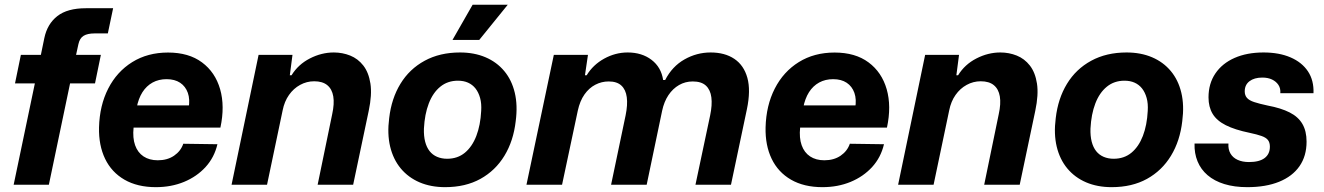

<svg xmlns="http://www.w3.org/2000/svg" viewBox="-20 -763 5469 793"><path d="M36.4 0 124 -418.6H42L66.2 -536.4H148.8L163.2 -606.2Q175.4 -664.2 216.9 -696.6Q258.4 -729 334.8 -729H447.2L425.4 -625H370.8Q341.6 -625 325.4 -615.2Q309.2 -605.4 303.8 -580.4L294.2 -536.4H396.6L372.4 -418.6H269.4L181.8 0Z M624 10Q547.7 10 494.2 -20.8Q440.7 -51.7 414 -107.3Q387.3 -163 389 -236.7Q391.3 -327.3 427 -397.2Q462.7 -467 526.2 -506.5Q589.7 -546 674 -546Q759.7 -546 814.3 -505.3Q869 -464.7 889.2 -394.5Q909.3 -324.3 890.3 -236H531.7Q527.3 -193.3 538 -163.2Q548.7 -133 572.8 -117Q597 -101 631.7 -101Q671.3 -101 699 -120Q726.7 -139 737 -169.3L878 -167.3Q865.3 -113 829.2 -73.3Q793 -33.7 740.2 -11.8Q687.3 10 624 10ZM544.3 -317.7 535.7 -327.7H768.3L759 -316.3Q765.3 -352.7 755.8 -379.5Q746.3 -406.3 724 -421.2Q701.7 -436 668 -436Q635.7 -436 610.3 -422.2Q585 -408.3 568.3 -382.2Q551.7 -356 544.3 -317.7Z M936.4 0 1048 -536.3H1188L1177 -452.1H1184.1Q1211.6 -496.9 1259.8 -521.6Q1308 -546.3 1358.7 -546.3Q1394.4 -546.3 1426.4 -533.5Q1458.3 -520.7 1480.5 -492.4Q1502.7 -464 1509.9 -418Q1517 -372 1502.9 -305.3L1438.6 0H1291.9L1351.9 -290.9Q1361.6 -334.7 1356.5 -364.9Q1351.4 -395 1331.9 -411.1Q1312.3 -427.3 1277.6 -427.3Q1246.7 -427.3 1219.6 -412.4Q1192.4 -397.6 1173.6 -370.8Q1154.7 -344 1147.4 -307.3L1082.9 0Z M1818.4 10Q1759.6 10 1712.9 -9.9Q1666.3 -29.9 1635.1 -67.4Q1604 -105 1591.4 -157.5Q1578.9 -210 1587.4 -275.1Q1596.7 -356 1633.9 -416.9Q1671 -477.9 1733.9 -512.1Q1796.7 -546.3 1879.9 -546.3Q1938.7 -546.3 1985.2 -526.5Q2031.7 -506.7 2062.7 -469.5Q2093.7 -432.3 2106.1 -380.1Q2118.6 -328 2110 -262.6Q2100.7 -181 2063.4 -119.7Q2026.1 -58.4 1964.3 -24.2Q1902.4 10 1818.4 10ZM1826.7 -107.3Q1869.7 -107.3 1899.9 -132.1Q1930.1 -157 1947.3 -201.5Q1964.4 -246 1967.4 -304.9Q1969.4 -335.1 1962.9 -358.4Q1956.4 -381.7 1943.9 -397.6Q1931.4 -413.4 1913.1 -421.6Q1894.9 -429.7 1871.3 -429.7Q1829 -429.7 1798.6 -405Q1768.1 -380.3 1751 -335.8Q1733.9 -291.3 1730.9 -231.9Q1729.9 -201.3 1735.9 -178Q1741.9 -154.7 1754.2 -139Q1766.6 -123.3 1785.2 -115.3Q1803.9 -107.3 1826.7 -107.3ZM1848.9 -598.1 1932 -743.4H2077.1L1959.4 -598.1Z M2154.4 0 2267.4 -536.3H2408.4L2396 -452.1H2403.1Q2429.3 -495.4 2475.5 -520.9Q2521.7 -546.3 2572.4 -546.3Q2631 -546.3 2670.9 -515.9Q2710.9 -485.4 2718.9 -432.6H2727.3Q2756.4 -489 2807.1 -517.6Q2857.7 -546.3 2915 -546.3Q2973.7 -546.3 3013.1 -519.8Q3052.4 -493.3 3066.8 -441.5Q3081.1 -389.7 3064.9 -312.1L2999.1 0H2852.4L2913.1 -286.6Q2922.1 -329.7 2918.1 -360.9Q2914.1 -392.1 2895.5 -409.4Q2876.9 -426.6 2841.1 -426.6Q2810.4 -426.6 2784.6 -411.8Q2758.9 -397 2740.8 -370.1Q2722.7 -343.1 2714.7 -305.3L2650.9 0H2503.9L2563.9 -286.6Q2572.9 -330.3 2568.7 -361.5Q2564.6 -392.7 2546.4 -409.6Q2528.3 -426.6 2493.9 -426.6Q2464.7 -426.6 2438.8 -413.1Q2412.9 -399.7 2394 -372.9Q2375.1 -346.1 2366.4 -305.9L2301.4 0Z M3377 10Q3300.7 10 3247.2 -20.8Q3193.7 -51.7 3167 -107.3Q3140.3 -163 3142 -236.7Q3144.3 -327.3 3180 -397.2Q3215.7 -467 3279.2 -506.5Q3342.7 -546 3427 -546Q3512.7 -546 3567.3 -505.3Q3622 -464.7 3642.2 -394.5Q3662.3 -324.3 3643.3 -236H3284.7Q3280.3 -193.3 3291 -163.2Q3301.7 -133 3325.8 -117Q3350 -101 3384.7 -101Q3424.3 -101 3452 -120Q3479.7 -139 3490 -169.3L3631 -167.3Q3618.3 -113 3582.2 -73.3Q3546 -33.7 3493.2 -11.8Q3440.3 10 3377 10ZM3297.3 -317.7 3288.7 -327.7H3521.3L3512 -316.3Q3518.3 -352.7 3508.8 -379.5Q3499.3 -406.3 3477 -421.2Q3454.7 -436 3421 -436Q3388.7 -436 3363.3 -422.2Q3338 -408.3 3321.3 -382.2Q3304.7 -356 3297.3 -317.7Z M3689.4 0 3801 -536.3H3941L3930 -452.1H3937.1Q3964.6 -496.9 4012.8 -521.6Q4061 -546.3 4111.7 -546.3Q4147.4 -546.3 4179.4 -533.5Q4211.3 -520.7 4233.5 -492.4Q4255.7 -464 4262.9 -418Q4270 -372 4255.9 -305.3L4191.6 0H4044.9L4104.9 -290.9Q4114.6 -334.7 4109.5 -364.9Q4104.4 -395 4084.9 -411.1Q4065.3 -427.3 4030.6 -427.3Q3999.7 -427.3 3972.6 -412.4Q3945.4 -397.6 3926.6 -370.8Q3907.7 -344 3900.4 -307.3L3835.9 0Z M4571.4 10Q4512.6 10 4465.9 -9.9Q4419.3 -29.9 4388.1 -67.4Q4357 -105 4344.4 -157.5Q4331.9 -210 4340.4 -275.1Q4349.7 -356 4386.9 -416.9Q4424 -477.9 4486.9 -512.1Q4549.7 -546.3 4632.9 -546.3Q4691.7 -546.3 4738.2 -526.5Q4784.7 -506.7 4815.7 -469.5Q4846.7 -432.3 4859.1 -380.1Q4871.6 -328 4863 -262.6Q4853.7 -181 4816.4 -119.7Q4779.1 -58.4 4717.3 -24.2Q4655.4 10 4571.4 10ZM4579.7 -107.3Q4622.7 -107.3 4652.9 -132.1Q4683.1 -157 4700.3 -201.5Q4717.4 -246 4720.4 -304.9Q4722.4 -335.1 4715.9 -358.4Q4709.4 -381.7 4696.9 -397.6Q4684.4 -413.4 4666.1 -421.6Q4647.9 -429.7 4624.3 -429.7Q4582 -429.7 4551.6 -405Q4521.1 -380.3 4504 -335.8Q4486.9 -291.3 4483.9 -231.9Q4482.9 -201.3 4488.9 -178Q4494.9 -154.7 4507.2 -139Q4519.6 -123.3 4538.2 -115.3Q4556.9 -107.3 4579.7 -107.3Z M5131.7 10Q5078.3 10 5036.9 -2.7Q4995.6 -15.4 4967.6 -39.4Q4939.7 -63.3 4926.1 -96.6Q4912.4 -129.9 4913.7 -170.3H5053.7Q5052.1 -145.9 5062.1 -128.8Q5072 -111.7 5091.8 -102.7Q5111.6 -93.7 5138.6 -93.7Q5181.1 -93.7 5203 -110.1Q5224.9 -126.6 5224.9 -157.1Q5224.9 -174.7 5216.7 -184.9Q5208.6 -195 5190.2 -201.4Q5171.9 -207.9 5141.7 -214.3Q5080.3 -226.9 5042.7 -245.9Q5005.1 -264.9 4988.3 -293.1Q4971.4 -321.3 4971.4 -360.9Q4971.4 -417.7 4999.7 -459.5Q5028 -501.3 5079.1 -523.8Q5130.3 -546.3 5198.7 -546.3Q5262.9 -546.3 5309.9 -526.1Q5357 -505.9 5382 -468.5Q5407 -431.1 5405 -378H5268Q5269.6 -398.1 5260.1 -412.3Q5250.7 -426.4 5233.9 -434.5Q5217 -442.6 5193.6 -442.6Q5160.4 -442.6 5140.7 -427.6Q5121 -412.7 5121 -385.6Q5121 -369.4 5130.1 -358.9Q5139.1 -348.3 5160.2 -341.4Q5181.3 -334.4 5216 -327Q5271 -316.7 5306.5 -298.6Q5342 -280.6 5359.2 -251.1Q5376.4 -221.6 5376.4 -178Q5376.4 -118.6 5347.2 -76.6Q5318 -34.6 5263.1 -12.3Q5208.1 10 5131.7 10Z"/></svg>

Font: Mona Sans ExtraLight
Style: Italic
Weight: 200
Italic angle: -11.6951°
Designer: Deni Anggara
Foundry: GitHub
Version: Version 2.000